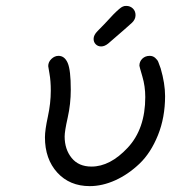

<svg xmlns="http://www.w3.org/2000/svg" viewBox="-20 -632 585 657"><path d="M133.8 -162.1Q133.8 -187 143.8 -232.9Q153.8 -278.8 153.8 -321.8Q153.8 -355 149.4 -379.4Q145 -403.8 145 -405.8Q145 -419.9 156 -430.4Q167 -440.9 180.2 -440.9Q201.2 -440.9 211.7 -416.5Q222.2 -392.1 222.2 -325.2Q222.2 -276.4 211.7 -229.7Q201.2 -183.1 201.2 -165Q201.2 -121.1 225.1 -91.6Q249 -62 293 -62Q356.9 -62 417 -126.5Q477.1 -190.9 477.1 -299.8Q477.1 -336.9 467 -370.8Q457 -404.8 457 -407.2Q457 -421.4 467 -431.2Q477.1 -440.9 492.2 -440.9Q503.4 -440.9 511.2 -433.8Q519 -426.8 521.5 -420.4Q523.9 -414.1 529.8 -397.9Q544.9 -346.2 544.9 -303.2Q544.9 -230 520.5 -169.4Q496.1 -108.9 457.5 -72Q418.9 -35.2 374.5 -15.1Q330.1 4.9 287.1 4.9Q218.3 4.9 176 -41.5Q133.8 -87.9 133.8 -162.1ZM300.3 -499Q300.3 -512.2 314 -525.9Q325.2 -537.1 336.7 -549.1Q348.1 -561 354.5 -568.1Q360.8 -575.2 367.9 -582.5Q375 -589.8 379.2 -593.5Q383.3 -597.2 387.7 -601.1Q392.1 -605 394.5 -606.4Q397 -607.9 399.9 -609.4Q402.8 -610.8 405.5 -611.3Q408.2 -611.8 412.1 -611.8Q425.3 -611.8 434.6 -603Q443.8 -594.2 443.8 -580.1Q443.8 -565.9 431.9 -554.4Q419.9 -543 350.1 -482.9Q337.9 -473.1 326.2 -473.1Q314.9 -473.1 307.6 -480.5Q300.3 -487.8 300.3 -499Z"/></svg>

Font: CMU Typewriter Text
Style: Italic
Weight: 500
Italic angle: -14.04°
Version: Version 0.7.0